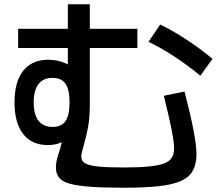

<svg xmlns="http://www.w3.org/2000/svg" viewBox="-20 -825 1040 900"><path d="M561 55Q466 55 404 50.5Q342 46 306.5 36Q271 26 256.5 7Q242 -12 242 -40Q242 -54 245 -69.5Q248 -85 255 -106Q265 -136 270 -160.5Q275 -185 276 -206L316 -204Q301 -176 273 -160.5Q245 -145 204 -145Q129 -145 88.5 -197Q48 -249 48 -345Q48 -442 89 -493.5Q130 -545 207 -545Q251 -545 290 -527Q329 -509 363 -474L298 -455V-805H401V-335Q401 -274 393 -230.5Q385 -187 374 -149Q368 -130 364.5 -115Q361 -100 361 -90Q361 -71 378.5 -60Q396 -49 439.5 -44.5Q483 -40 561 -40Q630 -40 676 -44.5Q722 -49 748 -58.5Q774 -68 785 -85.5Q796 -103 796 -128Q796 -144 793 -166.5Q790 -189 784 -219Q778 -249 769 -288Q760 -327 748 -376L845 -396Q860 -338 870.5 -292.5Q881 -247 887.5 -212Q894 -177 897.5 -150.5Q901 -124 901 -103Q901 -57 884.5 -26Q868 5 830 22.5Q792 40 726 47.5Q660 55 561 55ZM227 -230Q268 -230 287 -257.5Q306 -285 306 -345Q306 -405 287 -432.5Q268 -460 227 -460Q183 -460 160.5 -431Q138 -402 138 -345Q138 -288 160.5 -259Q183 -230 227 -230ZM65 -600V-690H624V-600ZM919 -470Q864 -516 800.5 -558Q737 -600 676 -629L731 -710Q791 -681 855.5 -638.5Q920 -596 976 -549Z"/></svg>

Font: M PLUS 1 Thin Medium
Style: Regular
Weight: 500
Version: Version 1.001